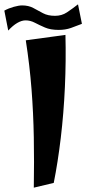

<svg xmlns="http://www.w3.org/2000/svg" viewBox="-59 -843 398 886"><path d="M97 23Q99 -97 97 -209Q95 -321 86.5 -431Q78 -541 60 -657L243 -682Q246 -563 240.5 -441.5Q235 -320 221.5 -207Q208 -94 189 1ZM-21 -702 -39 -794Q-19 -805 4.5 -811.5Q28 -818 43 -818Q73 -818 95 -806Q117 -794 139.5 -782Q162 -770 195 -770Q226 -770 250 -786Q274 -802 301 -823L319 -733Q294 -723 268.5 -714Q243 -705 212 -705Q174 -705 148.5 -716Q123 -727 102 -738Q81 -749 59 -749Q41 -749 20.5 -737Q0 -725 -21 -702Z"/></svg>

Font: Marhey SemiBold
Style: Regular
Weight: 600
Designer: Nur Syamsi & Bustanul Arifin
Foundry: Namelatype
Version: Version 1.000; ttfautohint (v1.8.4.7-5d5b)